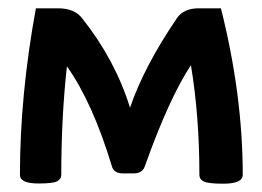

<svg xmlns="http://www.w3.org/2000/svg" viewBox="-20 -440 635 465"><path d="M520.5 4.9Q485.4 4.9 474.1 -0.2Q462.9 -5.4 462.9 -16.6Q462.9 -158.7 442.4 -282.2Q389.2 -201.7 330.1 -35.6Q324.2 -20 302.7 -20H278.3Q256.8 -20 251.5 -35.6Q204.6 -191.4 142.1 -279.3Q128.4 -156.2 128.4 -16.6Q128.4 -5.9 117.9 -0.7Q107.4 4.4 73.2 4.4Q28.3 4.4 28.3 -16.6Q28.3 -209.5 66.9 -419.9H120.6Q160.2 -419.9 178.7 -396Q258.8 -295.4 294.9 -179.2Q329.1 -279.3 408.2 -395.5Q424.3 -419.9 461.4 -419.9H515.1Q567.9 -209.5 567.9 -16.6Q567.9 4.9 520.5 4.9Z"/></svg>

Font: ALMAS
Style: Bold
Weight: 700
Designer: ALMAS Font/ by Husham Jawad Kadhim, derived from the Bainsely font by/ Paul James MIller
Foundry: High-Logic / Made with FontCreator
Version: Version 1.411;September 19, 2021;FontCreator 14.0.0.2814 32-